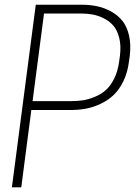

<svg xmlns="http://www.w3.org/2000/svg" viewBox="-20 -800 600 820"><path d="M113.8 -330.1 70.8 0H30.8L132.8 -779.8H330.1Q363.8 -779.8 394.3 -773.4Q424.8 -767.1 453.6 -751.5Q482.4 -735.8 502.2 -711.7Q522 -687.5 531 -648.7Q540 -609.9 534.2 -561L530.8 -537.1Q524.9 -490.2 507.3 -453.9Q489.7 -417.5 465.6 -394.5Q441.4 -371.6 409.9 -356.7Q378.4 -341.8 346.9 -335.9Q315.4 -330.1 280.8 -330.1ZM119.1 -368.2H286.1Q311.5 -368.2 334.2 -371.6Q356.9 -375 384 -386Q411.1 -397 431.4 -414.8Q451.7 -432.6 467.5 -464.1Q483.4 -495.6 488.8 -537.1L492.2 -561Q497.6 -604.5 489.3 -637.7Q481 -670.9 464.4 -690.2Q447.8 -709.5 423.3 -721.7Q398.9 -733.9 375.7 -738Q352.5 -742.2 327.1 -742.2H168Z"/></svg>

Font: Cooper Hewitt
Style: Light Italic
Weight: 704
Designer: Village Type and Design LLC
Foundry: Cooper Hewitt Smithsonian Design Museum
Version: 1.000